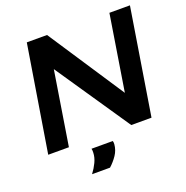

<svg xmlns="http://www.w3.org/2000/svg" viewBox="-156 -846 1157 1195"><g transform="rotate(-20 422.5 -248.0)"><path d="M36 0 150 -703H284L616 -199L696 -700H832L719 3H585L251 -489L173 0ZM302 57H443Q446 68 445 79Q442 117 420.5 149Q399 181 370 207H251Q273 178 288 146.5Q303 115 304 84Q305 69 302 57Z"/></g></svg>

Font: Georama Extended SemiBold
Style: Italic
Weight: 600
Width: 7
Italic angle: -9°
Designer: Jean-Baptiste Levee
Foundry: Production Type
Version: Version 1.000